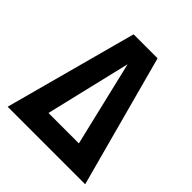

<svg xmlns="http://www.w3.org/2000/svg" viewBox="-198 -863 998 998"><g transform="rotate(45 301.0 -364.5)"><path d="M16.1 0H585.9L389.2 -729H212.9ZM189 -127 300.8 -597.2 412.6 -127Z"/></g></svg>

Font: Hack
Style: Bold
Weight: 700
Monospace: yes
Designer: Christopher Simpkins
Foundry: Christopher Simpkins
Version: Version 2.010